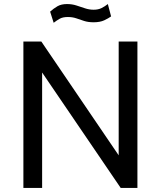

<svg xmlns="http://www.w3.org/2000/svg" viewBox="-20 -928 794 948"><path d="M95.5 0V-723H184L566 -161V-723H658.5V0H576L188 -570V0ZM245 -815.5 227.5 -870.5Q244.5 -886 263.5 -897Q282.5 -908 311 -908Q335.5 -908 357.2 -901Q379 -894 399.8 -887Q420.5 -880 442.5 -880Q465 -880 481.5 -888.2Q498 -896.5 512.5 -908L528.5 -847Q515.5 -837.5 494.8 -827.8Q474 -818 442.5 -818Q415.5 -818 395.5 -824.5Q375.5 -831 356.8 -837.5Q338 -844 315 -844Q290.5 -844 275.5 -835.8Q260.5 -827.5 245 -815.5Z"/></svg>

Font: Public Sans Thin
Style: Regular
Weight: 400
Version: Version 2.001